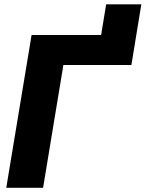

<svg xmlns="http://www.w3.org/2000/svg" viewBox="-20 -894 693 914"><path d="M604 -584.5H281.7L185.1 0H9.8L130.4 -727.5H461.4L485.4 -873.5H652.8L605.5 -584.5Z"/></svg>

Font: Inter Extra Bold
Style: Italic
Weight: 800
Italic angle: -9.39999°
Designer: Rasmus Andersson
Foundry: rsms
Version: Version 4.000;git-3c8e0fc